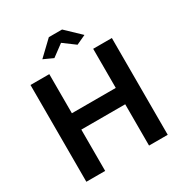

<svg xmlns="http://www.w3.org/2000/svg" viewBox="-206 -1067 1157 1220"><g transform="rotate(-30 372.5 -457.5)"><path d="M221 -814 327 -915H424L530 -814L461 -782L376 -845L291 -782ZM671 -710V0H534V-303H212V0H74V-710H212V-423H534V-710Z"/></g></svg>

Font: Oxford Sans
Style: Bold
Weight: 700
Designer: Matt McInerney, Pablo Impallari, Rodrigo Fuenzalida
Foundry: Matt McInerney, Pablo Impallari, Rodrigo Fuenzalida
Version: Version 3.000g; ttfautohint (v1.5) -l 8 -r 28 -G 28 -x 14 -D